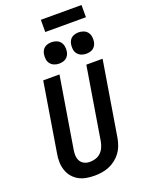

<svg xmlns="http://www.w3.org/2000/svg" viewBox="-203 -1229 1006 1331"><g transform="rotate(-20 300.0 -563.5)"><path d="M255 8Q224 8 194 2.5Q164 -3 138.5 -17.5Q113 -32 94.5 -55Q76 -78 67 -106.5Q58 -135 57.5 -166Q57 -197 63 -228L146 -735H266L180 -212Q176 -190 177 -168.5Q178 -147 188 -129Q198 -111 217 -102Q236 -93 257 -93Q279 -93 300 -99.5Q321 -106 337.5 -121.5Q354 -137 363 -157.5Q372 -178 376 -199L464 -735H584L493 -182Q488 -155 478.5 -129Q469 -103 452 -80Q435 -57 411.5 -39Q388 -21 362 -10.5Q336 0 309 4Q282 8 255 8ZM490 -806Q471 -806 454 -813Q437 -820 426 -834Q415 -848 412.5 -866.5Q410 -885 413 -904Q415 -917 421.5 -929.5Q428 -942 439.5 -950Q451 -958 464 -961Q477 -964 490 -964Q509 -964 526.5 -957Q544 -950 554.5 -936Q565 -922 568 -903.5Q571 -885 568 -866Q566 -853 559 -840.5Q552 -828 541 -820Q530 -812 516.5 -809Q503 -806 490 -806ZM290 -806Q271 -806 254 -813Q237 -820 226 -834Q215 -848 212.5 -866.5Q210 -885 213 -904Q215 -917 221.5 -929.5Q228 -942 239.5 -950Q251 -958 264 -961Q277 -964 290 -964Q309 -964 326.5 -957Q344 -950 354.5 -936Q365 -922 368 -903.5Q371 -885 368 -866Q366 -853 359 -840.5Q352 -828 341 -820Q330 -812 316.5 -809Q303 -806 290 -806ZM274 -1045V-1135H574V-1045Z"/></g></svg>

Font: Iosevka Curly Extended
Style: Bold Italic
Weight: 700
Width: 7
Italic angle: -9°
Monospace: yes
Designer: Belleve Invis
Foundry: Belleve Invis
Version: Version 11.1.0; ttfautohint (v1.8.3)